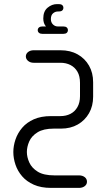

<svg xmlns="http://www.w3.org/2000/svg" viewBox="-20 -627 527 936"><path d="M204 -498Q191 -513 191 -537Q191 -572 212 -589.5Q233 -607 258 -607H267Q278 -607 283.5 -602Q289 -597 289 -589Q289 -581 283.5 -576Q278 -571 267 -571H262Q249 -571 238.5 -562Q228 -553 228 -534Q228 -518 238 -508Q248 -498 262 -498H289Q300 -498 305.5 -493Q311 -488 311 -480Q311 -472 305.5 -467Q300 -462 289 -462H186Q176 -462 170 -467Q164 -472 164 -480Q164 -488 170 -493Q176 -498 186 -498ZM245 228H365Q382 228 393 236.5Q404 245 404 259Q404 272 393 280.5Q382 289 365 289H229Q180 289 145 273.5Q110 258 88 232.5Q66 207 55.5 176Q45 145 45 114Q45 84 55.5 53Q66 22 88 -4Q110 -30 145 -45.5Q180 -61 229 -61H275Q302 -61 323.5 -72Q345 -83 357.5 -105Q370 -127 370 -158V-223Q370 -256 357.5 -277.5Q345 -299 323.5 -310Q302 -321 275 -321H144Q128 -321 117 -330Q106 -339 106 -352Q106 -365 117 -373.5Q128 -382 144 -382H275Q323 -382 358.5 -362Q394 -342 414 -307Q434 -272 434 -226V-156Q434 -110 414 -75Q394 -40 359 -20Q324 0 277 0H242Q192 0 163 18Q134 36 122.5 62.5Q111 89 111 114Q111 139 123 165.5Q135 192 164 210Q193 228 245 228Z"/></svg>

Font: Beiruti
Style: Regular
Weight: 400
Designer: Arlette Boutros
Foundry: Boutros
Version: Version 1.41